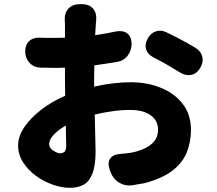

<svg xmlns="http://www.w3.org/2000/svg" viewBox="-20 -840 1040 922"><path d="M689 -654Q703 -681 728.5 -689.5Q754 -698 781 -684Q808 -671 824.5 -662.5Q841 -654 853 -647.5Q865 -641 879.5 -633Q894 -625 916 -612Q944 -596 951 -568.5Q958 -541 941 -513Q925 -486 899 -480.5Q873 -475 846 -491Q823 -505 808.5 -513.5Q794 -522 782.5 -529Q771 -536 756 -544Q741 -552 716 -565Q689 -579 681.5 -603Q674 -627 689 -654ZM296 -237Q259 -216 237.5 -192.5Q216 -169 216 -148Q216 -130 235.5 -117Q255 -104 269 -104Q280 -104 289 -110.5Q298 -117 298 -143ZM101 -592Q101 -625 120.5 -643Q140 -661 173 -659Q193 -658 205 -658Q217 -658 244 -658L292 -659V-722Q292 -731 291.5 -736Q291 -741 291 -742Q289 -777 308.5 -798.5Q328 -820 363 -820H373Q408 -820 426.5 -799Q445 -778 442 -743Q441 -740 441 -734Q441 -728 440 -723L437 -671Q485 -678 537 -689Q570 -695 590.5 -680Q611 -665 612 -631Q612 -597 592.5 -572Q573 -547 539 -542Q484 -533 433 -526L432 -463V-424Q479 -435 524.5 -440Q570 -445 608 -445Q687 -445 752.5 -418.5Q818 -392 857.5 -341Q897 -290 897 -216Q897 -158 876.5 -107.5Q856 -57 806.5 -19.5Q757 18 672 40Q661 42 639.5 45.5Q618 49 614 50Q579 54 550.5 36Q522 18 510 -16L507 -25Q495 -59 509.5 -79Q524 -99 559 -101Q563 -101 581 -103Q599 -105 606 -106Q664 -116 701.5 -143.5Q739 -171 739 -217Q739 -261 703.5 -286.5Q668 -312 606 -312Q564 -312 520.5 -306Q477 -300 435 -290L439 -114Q439 -44 423.5 -5.5Q408 33 380.5 47.5Q353 62 317 62Q276 62 232.5 46.5Q189 31 151.5 3.5Q114 -24 90.5 -61Q67 -98 67 -141Q67 -186 97.5 -230.5Q128 -275 179 -314Q230 -353 293 -380L292 -458V-515L249 -514Q239 -514 222.5 -514.5Q206 -515 192.5 -515Q179 -515 176 -515Q143 -516 122.5 -537.5Q102 -559 101 -592Z"/></svg>

Font: Chiron GoRound TC H
Style: Regular
Weight: 900
Designer: Ryoko NISHIZUKA 西塚涼子 (kana, bopomofo & ideographs); Paul D. Hunt (Latin, Greek & Cyrillic); Sandoll Communications 산돌커뮤니
Foundry: Adobe
Version: Version 1.000;hotconv 1.1.1;makeotfexe 2.6.0